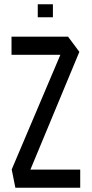

<svg xmlns="http://www.w3.org/2000/svg" viewBox="-20 -880 430 900"><path d="M34 -623V-708H299L290 -623ZM108 -50 35 -85V-86L299 -708L352 -637ZM52 0 35 -85H356V0ZM157 -799V-860H228V-799Z"/></svg>

Font: Foldit
Style: Regular
Weight: 400
Version: Version 1.003